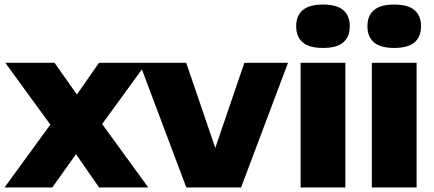

<svg xmlns="http://www.w3.org/2000/svg" viewBox="-25 -825 1912 845"><path d="M-5 0 196.5 -276.5 -1.5 -548.5H215L313.5 -409L410.5 -548.5H620.5L424.5 -279L627.5 0H411L309.5 -146.5L205 0Z M795 0 588.5 -548.5H794.5L922.5 -174L1050.5 -548.5H1242.5L1036 0Z M1298 0V-548.5H1495V0ZM1396.5 -614Q1335.5 -614 1307 -638.8Q1278.5 -663.5 1278.5 -709.5Q1278.5 -755.5 1307 -780.2Q1335.5 -805 1396.5 -805Q1457.5 -805 1486 -780.2Q1514.5 -755.5 1514.5 -709.5Q1514.5 -663.5 1486 -638.8Q1457.5 -614 1396.5 -614Z M1611.5 0V-548.5H1808.5V0ZM1710 -614Q1649 -614 1620.5 -638.8Q1592 -663.5 1592 -709.5Q1592 -755.5 1620.5 -780.2Q1649 -805 1710 -805Q1771 -805 1799.5 -780.2Q1828 -755.5 1828 -709.5Q1828 -663.5 1799.5 -638.8Q1771 -614 1710 -614Z"/></svg>

Font: Encode Sans SemiExpanded SemiExpanded ExtraBold
Style: Regular
Weight: 800
Width: 6
Designer: Multiple Designers
Foundry: Impallari Type
Version: Version 3.000; ttfautohint (v1.8.3) -l 8 -r 50 -G 200 -x 14 